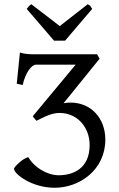

<svg xmlns="http://www.w3.org/2000/svg" viewBox="-20 -871 560 906"><path d="M152 -301 176 -313C223 -336 244 -338 261 -338C346 -338 403 -269 403 -187C403 -73 322 -44 257 -44C203 -44 141 -81 114 -129C91 -127 46 -83 46 -75C46 -50 130 15 238 15C356 15 477 -70 477 -212C477 -312 411 -387 312 -387C307 -387 301 -387 296 -386L280 -384L450 -594L438 -615H132C120 -615 96 -616 74 -623L59 -476L87 -470C100 -528 129 -566 150 -566H337L135 -323C135 -321 144 -309 152 -301ZM106 -829 235 -679H287L415 -829L406 -843C404 -845 400 -848 394 -851L262 -748L128 -851C116 -845 115 -838 106 -829Z"/></svg>

Font: Temporarium
Style: Regular
Weight: 400
Version: Version 1.1